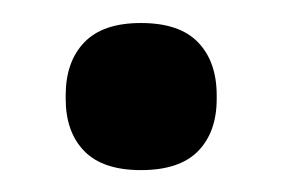

<svg xmlns="http://www.w3.org/2000/svg" viewBox="-20 -350 252 171"><path d="M105.5 -198.5Q71.5 -198.5 55 -215.5Q38.5 -232.5 38.5 -262V-265Q38.5 -295 55 -312.2Q71.5 -329.5 105.5 -329.5Q140 -329.5 156.5 -312.2Q173 -295 173 -265V-262Q173 -232.5 156.5 -215.5Q140 -198.5 105.5 -198.5Z"/></svg>

Font: Anek Kannada Medium SemiBold
Style: Regular
Weight: 600
Version: Version 1.003